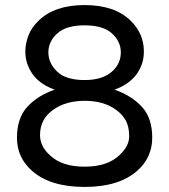

<svg xmlns="http://www.w3.org/2000/svg" viewBox="-20 -728 668 758"><path d="M548 -525Q548 -495 538.5 -470.5Q529 -446 513 -427Q483 -392 432 -374Q499 -351 540 -306.5Q581 -262 581 -185Q581 -106 522 -54Q450 10 314 10Q178 10 106 -54Q47 -106 47 -184Q47 -262 88 -306.5Q129 -351 196 -374Q116 -402 90 -470Q80 -495 80 -525Q80 -555 92 -587Q104 -619 132 -646Q195 -708 314 -708Q433 -708 496 -646Q548 -595 548 -525ZM314 -70Q405 -70 452 -116Q490 -151 490 -190Q490 -229 475.5 -254Q461 -279 436 -296Q388 -330 314.5 -330Q241 -330 192 -296Q138 -259 138 -195Q138 -151 176 -116Q223 -70 314 -70ZM314 -412Q388 -412 426 -449Q457 -479 457 -521.5Q457 -564 422 -596Q387 -628 314 -628Q241 -628 206 -596Q171 -564 171 -521.5Q171 -479 205.5 -445.5Q240 -412 314 -412Z"/></svg>

Font: Varela Round
Style: Regular
Weight: 400
Designer: Joe Prince
Foundry: Joe Prince
Version: Version 1.000